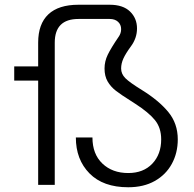

<svg xmlns="http://www.w3.org/2000/svg" viewBox="-20 -780 820 810"><path d="M300 -200H370Q370 -130 412 -90Q454 -50 521 -50Q585 -50 622.5 -89.5Q660 -129 660 -192Q660 -241 633.5 -273.5Q607 -306 551 -342L531 -355Q491 -380 469 -397Q447 -414 434 -436.5Q421 -459 421 -491Q421 -521 434.5 -549Q448 -577 480 -624Q491 -639 491 -657Q491 -676 478 -688Q465 -700 443 -700H311Q211 -700 211 -600V0H141V-440H40V-500H141V-600Q141 -679 184 -719.5Q227 -760 311 -760H443Q499 -760 528.5 -731.5Q558 -703 558 -660Q558 -619 532 -584Q510 -554 500.5 -533Q491 -512 491 -491Q491 -468 509 -450Q527 -432 579 -400Q650 -356 690 -307.5Q730 -259 730 -192Q730 -135 705 -89Q680 -43 633 -16.5Q586 10 521 10Q415 10 357.5 -48.5Q300 -107 300 -200Z"/></svg>

Font: Goli Light
Style: Regular
Weight: 300
Designer: jaikishan Patel
Foundry: MagicType
Version: Version 1.000